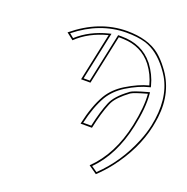

<svg xmlns="http://www.w3.org/2000/svg" viewBox="-147 -836 1101 1129"><g transform="rotate(20 403.0 -271.0)"><path d="M520.5 119.1Q638.2 5.9 680.2 -189.9Q706.1 -313 698.7 -393.1Q616.7 -370.6 600.1 -358.9Q532.7 -309.1 511.2 -267.6Q507.3 -260.3 504.9 -253.9Q479 -192.4 458 -92.8H386.7Q412.1 -210.9 455.6 -285.2Q490.2 -342.3 553.2 -380.9Q629.4 -427.2 689.9 -441.9Q673.8 -504.9 633.8 -558.1Q567.4 -642.6 453.6 -646.5Q445.8 -647 438.5 -647H424.3L358.9 -338.9H300.3L363.8 -638.2Q248 -608.4 174.3 -537.1L131.3 -570.8Q284.7 -697.3 457.5 -698.2Q590.8 -698.2 666 -637.2Q698.2 -610.8 729 -569.8Q822.8 -449.7 802.2 -282.7Q798.3 -253.4 792 -222.2Q759.8 -70.8 650.4 70.8Q612.8 118.7 572.8 155.8Q572.8 156.2 520.5 119.1ZM536.1 118.2Q549.3 127.4 571.8 143.1Q687 33.2 750.5 -122.6Q772 -175.8 782.2 -224.1Q819.8 -401.9 750.5 -521Q737.3 -543 721.2 -564Q656.7 -648.9 577.6 -673.3Q527.8 -688 457.5 -688Q292.5 -687 147.5 -571.3L173.3 -550.3Q250 -619.6 361.3 -647.5L377 -651.4L312.5 -349.1H351.1L416.5 -657.2H438.5Q565.9 -657.2 638.2 -567.9Q640.1 -565.4 641.6 -564Q683.6 -507.8 699.7 -444.3L702.1 -434.6L692.4 -432.1Q632.8 -418 558.1 -372.6Q497.1 -334 464.4 -279.8Q423.8 -210 399.4 -103H449.7Q471.2 -200.2 495.6 -257.8Q516.1 -309.1 590.3 -363.8L591.3 -364.7L592.8 -365.7L594.2 -367.2Q611.8 -379.9 695.8 -402.8L707.5 -405.8L708.5 -394Q716.3 -311.5 689.9 -188Q648.4 5.9 536.1 118.2Z"/></g></svg>

Font: Linux Biolinum Outline O
Style: Italic
Weight: 400
Italic angle: -12°
Designer: Philipp H. Poll
Foundry: Philipp H. Poll
Version: Version 0.6.2